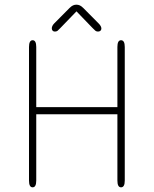

<svg xmlns="http://www.w3.org/2000/svg" viewBox="-20 -796 659 821"><path d="M482 -595Q482 -624 497.5 -624Q513.5 -624 513.5 -595V-24Q513.5 5 497.5 5Q482 5 482 -24V-307.5H135V-24Q135 5 119.5 5Q104 5 104 -24V-595Q104 -609.5 108 -616.8Q112 -624 119.5 -624Q135 -624 135 -595V-338H482ZM401.5 -696Q413.5 -684 413.5 -674Q413.5 -668 409.5 -664.5Q405.5 -661 399 -661Q392.5 -661 388 -664.5Q383.5 -668 376 -676L307 -747.5L237.5 -675.5Q230 -667.5 225.8 -664.2Q221.5 -661 214.5 -661Q208.5 -661 205 -664.8Q201.5 -668.5 201.5 -675Q201.5 -679.5 204 -685Q206.5 -690.5 212 -696L277 -761.5Q285 -769.5 292 -772.8Q299 -776 306.5 -776Q314.5 -776 321.5 -772.8Q328.5 -769.5 336.5 -761.5Z"/></svg>

Font: Sono ExtraLight Monospace ExtraLight
Style: Regular
Weight: 250
Version: Version 2.112